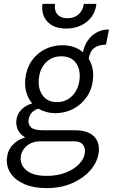

<svg xmlns="http://www.w3.org/2000/svg" viewBox="-20 -723 581 989"><path d="M219 246Q153.5 246 106.5 225.8Q59.5 205.5 35.8 170.8Q12 136 15.5 93Q19 52 44.8 23.8Q70.5 -4.5 110 -15Q85 -29.5 73.5 -51.8Q62 -74 64 -100Q67 -135 90.2 -158.5Q113.5 -182 146 -190Q126 -213.5 116.2 -245.2Q106.5 -277 110 -316Q115.5 -368.5 142 -407.8Q168.5 -447 210 -468.5Q251.5 -490 300.5 -490Q332.5 -490 359.8 -480.8Q387 -471.5 407 -454Q414.5 -489 432.8 -515.2Q451 -541.5 478.5 -556.2Q506 -571 541 -571L526 -493Q488 -493 465.2 -475.8Q442.5 -458.5 437 -420Q450 -399 456 -373Q462 -347 459 -316Q454.5 -264 427.2 -224.2Q400 -184.5 357.5 -162.2Q315 -140 264 -140Q241 -140 219 -146Q197 -152 179 -163Q160.5 -159.5 145.5 -144.5Q130.5 -129.5 127 -105Q124 -82 139.8 -67Q155.5 -52 201 -52H368Q428 -52 460.5 -23.8Q493 4.5 489 56Q485.5 104 450.8 147.5Q416 191 356.5 218.5Q297 246 219 246ZM220.5 183Q276.5 183 320 165.5Q363.5 148 389.2 120.2Q415 92.5 417.5 61Q419.5 36.5 406 20.8Q392.5 5 363 5H188Q144 5 116.2 29.8Q88.5 54.5 86.5 90Q84.5 130 118.8 156.5Q153 183 220.5 183ZM273.5 -197Q306.5 -197 331.5 -212.8Q356.5 -228.5 371.8 -255.5Q387 -282.5 390 -316Q395 -368 369.8 -400.5Q344.5 -433 296 -433Q247 -433 215.8 -400.5Q184.5 -368 180 -316Q175 -265.5 199.8 -231.2Q224.5 -197 273.5 -197ZM320 -576Q257 -576 224 -611.8Q191 -647.5 199 -703H263.5Q258.5 -668 276.2 -648.5Q294 -629 327.5 -629Q361.5 -629 384.2 -648.5Q407 -668 412 -703H476.5Q470.5 -646 427.5 -611Q384.5 -576 320 -576Z"/></svg>

Font: Karla
Style: Italic
Weight: 400
Italic angle: -8°
Designer: Jonathan Pinhorn
Version: Version 2.004;gftools[0.9.33]